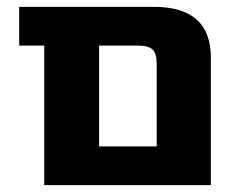

<svg xmlns="http://www.w3.org/2000/svg" viewBox="-20 -540 696 560"><path d="M437 -354Q437 -384 425 -395.5Q413 -407 383 -407H269V-113H437ZM269 0H109V-407H36V-520H429Q595 -520 595 -372V0Z"/></svg>

Font: Mplus 1p ExtraBold
Style: Regular
Weight: 800
Version: Version 1.061